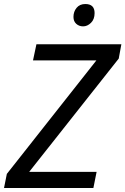

<svg xmlns="http://www.w3.org/2000/svg" viewBox="-30 -934 623 954"><path d="M-10 0 4 -70 449 -634H134L151 -714H573L560 -643L115 -80H450L434 0ZM383 -803Q363 -803 349 -815.5Q335 -828 335 -850Q335 -876 350.5 -895Q366 -914 394 -914Q440 -914 440 -869Q440 -838 422 -820.5Q404 -803 383 -803Z"/></svg>

Font: Noto IKEA Latin
Style: Italic
Weight: 400
Italic angle: -12°
Designer: Monotype Design Team
Foundry: Monotype Imaging Inc.
Version: Version 1.0